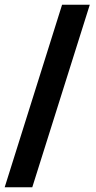

<svg xmlns="http://www.w3.org/2000/svg" viewBox="-34 -731 405 812"><path d="M102.5 61H-14.2L228.5 -710.9H345.7Z"/></svg>

Font: Vazir Black UI
Style: Black-UI
Weight: 900
Designer: Saber Rastikerdar
Foundry: Saber Rastikerdar
Version: Version 30.1.0